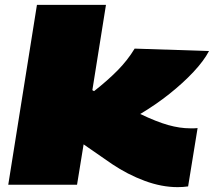

<svg xmlns="http://www.w3.org/2000/svg" viewBox="-20 -760 880 790"><path d="M14 0 132 -740H416L360 -389L367 -385Q422 -428 463.5 -470Q505 -512 534 -560L840 -550Q819 -510 776.5 -464.5Q734 -419 677.5 -374Q621 -329 557 -291Q624 -259 672 -245.5Q720 -232 763 -232Q771 -232 778.5 -232Q786 -232 793 -233L754 7Q733 10 711 10Q645 10 575 -16Q505 -42 441 -85L324 -166L297 0Z"/></svg>

Font: Georama ExtraExtended Black
Style: Italic
Weight: 900
Width: 8
Italic angle: -9°
Designer: Jean-Baptiste Levee
Foundry: Production Type
Version: Version 1.000